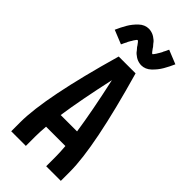

<svg xmlns="http://www.w3.org/2000/svg" viewBox="-298 -1032 1095 1095"><g transform="rotate(45 250.0 -484.5)"><path d="M50 0V-74Q50 -273 182 -735H318Q450 -273 450 -74V0H332V-74Q332 -111 328 -159H172Q168 -111 168 -74V0ZM184 -265H316Q295 -408 250 -612Q205 -408 184 -265ZM307 -790Q302 -790 297 -791Q292 -792 287 -793Q282 -794 277.5 -796Q273 -798 268.5 -800Q264 -802 260 -805Q256 -808 252 -811L244 -817Q241 -821 237 -824L231 -832Q228 -835 225 -839L218 -847L213 -855Q210 -859 207 -863Q204 -867 201 -871Q198 -875 192 -878Q189 -876 187 -874L182 -867L177 -860L173 -853L172 -851L170 -848L168 -845Q166 -842 164 -838Q162 -834 160 -831L157 -823Q155 -819 153 -816L149 -808L146 -801L142 -793L58 -827Q72 -859 89 -888.5Q106 -918 132.5 -943.5Q159 -969 193 -969Q198 -969 203 -968Q208 -967 213 -966Q218 -965 222.5 -963Q227 -961 231.5 -959Q236 -957 240 -954Q244 -951 248 -948L256 -942Q259 -938 263 -935L269 -927Q272 -924 275 -920L282 -912L287 -904Q290 -900 293 -896Q296 -892 299 -888Q302 -884 308 -880Q311 -883 313 -885L318 -892L323 -899L327 -906L332 -914Q334 -917 336 -921Q338 -925 340 -928L343 -936Q345 -939 347 -943L351 -951L354 -958L358 -966L442 -932Q428 -900 411 -870.5Q394 -841 367.5 -815.5Q341 -790 307 -790Z"/></g></svg>

Font: Iosevka SS01
Style: Bold
Weight: 700
Monospace: yes
Designer: Belleve Invis
Foundry: Belleve Invis
Version: 2.3.3; ttfautohint (v1.8.3)